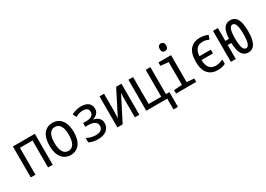

<svg xmlns="http://www.w3.org/2000/svg" viewBox="3 -1729 3995 2879"><g transform="rotate(-30 2000.0 -289.0)"><path d="M60 -536H440V0H359V-466H141V0H60Z M540 -270Q540 -401 595 -474Q650 -547 748 -547Q847 -547 903.5 -473.5Q960 -400 960 -267Q960 -136 904.5 -63Q849 10 751 10Q653 10 596.5 -63.5Q540 -137 540 -270ZM874 -268Q874 -371 842 -423.5Q810 -476 749 -476Q689 -476 657.5 -423.5Q626 -371 626 -269Q626 -167 658 -114Q690 -61 750 -61Q810 -61 842 -113.5Q874 -166 874 -268Z M1069 -25V-101Q1096 -84 1137 -72Q1178 -60 1220 -60Q1346 -60 1346 -154Q1346 -198 1307.5 -223.5Q1269 -249 1198 -249H1148V-314H1206Q1265 -314 1298 -338Q1331 -362 1331 -403Q1331 -479 1234 -479Q1199 -479 1165 -468Q1131 -457 1107 -442L1076 -503Q1109 -522 1152 -534.5Q1195 -547 1239 -547Q1324 -547 1367.5 -511Q1411 -475 1411 -410Q1411 -363 1381 -331Q1351 -299 1306 -288V-284Q1364 -271 1396 -238Q1428 -205 1428 -153Q1428 -79 1374 -34.5Q1320 10 1219 10Q1178 10 1137 0.5Q1096 -9 1069 -25Z M1560 -537H1639V-237Q1639 -191 1634 -116L1848 -537H1940V0H1862V-293Q1862 -364 1866 -421L1651 0H1560Z M2500 -69V187H2423V0H2060V-536H2141V-70H2359V-536H2440V-69Z M2696 -698Q2696 -732 2711 -748.5Q2726 -765 2752 -765Q2778 -765 2793.5 -748Q2809 -731 2809 -698Q2809 -666 2793.5 -649.5Q2778 -633 2752 -633Q2725 -633 2710.5 -649.5Q2696 -666 2696 -698ZM2575 -59 2716 -69V-463L2580 -477V-536H2798V-69L2925 -59V0H2575Z M3304 -63Q3365 -63 3431 -95V-20Q3369 10 3299 10Q3191 10 3130.5 -57Q3070 -124 3070 -265Q3070 -411 3132.5 -479Q3195 -547 3301 -547Q3377 -547 3440 -517L3413 -448Q3387 -462 3362.5 -468Q3338 -474 3307 -474Q3171 -474 3158 -309H3356V-244H3156Q3160 -151 3197 -107Q3234 -63 3304 -63Z M3980 -268Q3980 -129 3942 -59.5Q3904 10 3824 10Q3752 10 3714 -51Q3676 -112 3672 -242H3610V0H3525V-537H3610V-314H3673Q3678 -437 3717 -492Q3756 -547 3825 -547Q3905 -547 3942.5 -479Q3980 -411 3980 -268ZM3897 -267Q3897 -372 3879.5 -423Q3862 -474 3825 -474Q3788 -474 3771 -423Q3754 -372 3754 -270Q3754 -165 3771.5 -113.5Q3789 -62 3826 -62Q3863 -62 3880 -113Q3897 -164 3897 -267Z"/></g></svg>

Font: Noto Sans Mono UI Cond
Style: Regular
Weight: 400
Width: 3
Monospace: yes
Designer: Monotype Design team
Foundry: Monotype Imaging Inc.
Version: Version 1.000